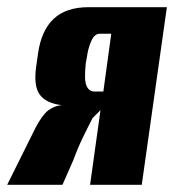

<svg xmlns="http://www.w3.org/2000/svg" viewBox="-43 -515 485 535"><path d="M-23 0 56 -159Q75 -195 91.5 -207.5Q108 -220 129 -222Q86 -227 68 -251Q50 -275 58 -331L63 -366Q72 -430 106.5 -462.5Q141 -495 204 -495H422L352 0H208L237 -208L215 -186Q201 -159 187 -130Q173 -101 161 -68L131 0ZM220 -260H245L267 -421H235Q220 -421 211 -400Q202 -379 199 -355L196 -339Q191 -292 198 -276Q205 -260 220 -260Z"/></svg>

Font: Alumni Sans ExtraBold
Style: Italic
Weight: 800
Italic angle: -8°
Designer: Robert E. Leuschke
Foundry: Robert E. Leuschke
Version: Version 1.016